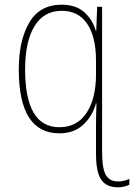

<svg xmlns="http://www.w3.org/2000/svg" viewBox="-20 -557 571 818"><path d="M531 230V205Q509 216 483 216Q447 216 431 188.5Q415 161 415 91V-528H394L390 -426H388Q375 -473 339 -505Q303 -537 243 -537Q149 -537 104.5 -460.5Q60 -384 60 -261Q60 11 233 11Q295 11 334 -25Q373 -61 389 -116H391Q390 -93 389.5 -63.5Q389 -34 389 -17V97Q389 177 411.5 209Q434 241 482 241Q509 241 531 230ZM87 -261Q87 -380 127 -445.5Q167 -511 243 -511Q314 -511 351.5 -455.5Q389 -400 389 -299V-239Q389 -138 349 -76.5Q309 -15 233 -15Q87 -15 87 -261Z"/></svg>

Font: Noto Sans Mono UI Condensed Thin
Style: Regular
Weight: 250
Width: 3
Designer: Monotype Design team
Foundry: Monotype Imaging Inc.
Version: 1.000